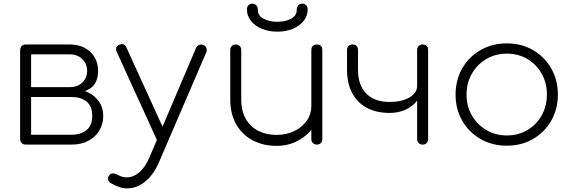

<svg xmlns="http://www.w3.org/2000/svg" viewBox="-20 -790 3128 1049"><path d="M120 0Q107 0 98.5 -8.5Q90 -17 90 -30V-518Q91 -531 99 -539Q107 -547 120 -547Q134 -547 142 -539Q150 -531 150 -517V-314H372V-304Q423 -304 461.5 -285Q500 -266 522 -233Q544 -200 544 -157Q544 -111 522 -75.5Q500 -40 461.5 -20Q423 0 372 0ZM150 -54H372Q422 -54 453 -79.5Q484 -105 484 -157Q484 -210 453 -235Q422 -260 372 -260H150ZM260 -278V-314H362Q403 -314 429.5 -339Q456 -364 456 -404Q456 -441 429.5 -467Q403 -493 362 -493H122V-547H362Q407 -547 441.5 -529Q476 -511 496 -478.5Q516 -446 516 -404Q516 -336 473 -307Q430 -278 362 -278Z M680 239Q655 240 632 232Q609 224 586 211Q573 203 570.5 190Q568 177 578 166Q587 156 599.5 157.5Q612 159 625 166Q638 173 650 176.5Q662 180 678 179Q713 177 743.5 149.5Q774 122 796 71L1051 -528Q1056 -540 1067.5 -544.5Q1079 -549 1091 -544Q1103 -539 1107.5 -528Q1112 -517 1107 -504L850 93Q822 160 777.5 198.5Q733 237 680 239ZM876 -13Q863 -7 853 -10Q843 -13 837 -26L618 -506Q612 -519 615 -529Q618 -539 631 -545Q644 -551 654 -548Q664 -545 670 -532L889 -52Q895 -39 892 -29Q889 -19 876 -13Z M1491 7Q1419 7 1362 -22.5Q1305 -52 1271.5 -109Q1238 -166 1238 -248V-517Q1238 -530 1246.5 -538.5Q1255 -547 1268 -547Q1281 -547 1289.5 -538.5Q1298 -530 1298 -517V-248Q1298 -183 1323.5 -139.5Q1349 -96 1392.5 -74.5Q1436 -53 1491 -53Q1545 -53 1588 -74Q1631 -95 1656 -130.5Q1681 -166 1681 -211H1731Q1727 -149 1694 -99.5Q1661 -50 1608.5 -21.5Q1556 7 1491 7ZM1711 0Q1698 0 1689.5 -8.5Q1681 -17 1681 -30V-517Q1681 -531 1689.5 -539Q1698 -547 1711 -547Q1725 -547 1733 -539Q1741 -531 1741 -517V-30Q1741 -17 1733 -8.5Q1725 0 1711 0ZM1495 -617Q1448 -617 1410 -633Q1372 -649 1350.5 -676.5Q1329 -704 1329 -739Q1329 -753 1337.5 -761.5Q1346 -770 1359 -770Q1372 -770 1380.5 -760.5Q1389 -751 1389 -734Q1389 -705 1419.5 -688Q1450 -671 1495 -671Q1540 -671 1570.5 -688Q1601 -705 1601 -734Q1601 -751 1609.5 -760.5Q1618 -770 1631 -770Q1644 -770 1652.5 -761.5Q1661 -753 1661 -739Q1661 -704 1639.5 -676.5Q1618 -649 1580.5 -633Q1543 -617 1495 -617Z M2109 -173Q2036 -173 1984 -201Q1932 -229 1904 -282Q1876 -335 1876 -408V-517Q1876 -531 1884.5 -539Q1893 -547 1906 -547Q1920 -547 1928 -539Q1936 -531 1936 -517V-408Q1936 -325 1981 -279Q2026 -233 2109 -233Q2175 -233 2217 -257.5Q2259 -282 2259 -321H2289Q2286 -278 2262 -244.5Q2238 -211 2198.5 -192Q2159 -173 2109 -173ZM2289 0Q2276 0 2267.5 -8.5Q2259 -17 2259 -30V-517Q2259 -531 2267.5 -539Q2276 -547 2289 -547Q2303 -547 2311 -539Q2319 -531 2319 -517V-30Q2319 -17 2311 -8.5Q2303 0 2289 0Z M2749 6Q2669 6 2605.5 -30.5Q2542 -67 2505.5 -130.5Q2469 -194 2469 -273Q2469 -353 2505.5 -416.5Q2542 -480 2605.5 -516.5Q2669 -553 2749 -553Q2829 -553 2892 -516.5Q2955 -480 2991.5 -416.5Q3028 -353 3028 -273Q3028 -194 2991.5 -130.5Q2955 -67 2892 -30.5Q2829 6 2749 6ZM2749 -50Q2812 -50 2861.5 -79.5Q2911 -109 2939.5 -159.5Q2968 -210 2968 -274Q2968 -337 2939.5 -387.5Q2911 -438 2861.5 -467.5Q2812 -497 2749 -497Q2687 -497 2637 -467.5Q2587 -438 2558 -387.5Q2529 -337 2529 -273Q2529 -210 2558 -159.5Q2587 -109 2637 -79.5Q2687 -50 2749 -50Z"/></svg>

Font: ComfortaaLight
Style: Regular
Weight: 300
Designer: Johan Aakerlund
Foundry: Johan Aakerlund
Version: Version 3.104; ttfautohint (v1.8.1.43-b0c9)